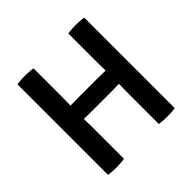

<svg xmlns="http://www.w3.org/2000/svg" viewBox="-174 -855 1025 1025"><g transform="rotate(-45 339.0 -342.0)"><path d="M261.5 -301Q256 -301 245 -301.2Q234 -301.5 222.8 -301.8Q211.5 -302 206.5 -302Q189 -302 170.5 -301.5Q152 -301 134.5 -301V-403.5Q152 -403.5 170.5 -403Q189 -402.5 206.5 -402.5Q211.5 -402.5 222.8 -402.8Q234 -403 245 -403.2Q256 -403.5 261.5 -403.5H416.5Q421.5 -403.5 432.5 -403.2Q443.5 -403 454.5 -402.8Q465.5 -402.5 471.5 -402.5Q489 -402.5 507.2 -403Q525.5 -403.5 543 -403.5V-301Q525.5 -301 507.2 -301.5Q489 -302 471.5 -302Q465.5 -302 454.5 -301.8Q443.5 -301.5 432.5 -301.2Q421.5 -301 416.5 -301ZM207.5 0Q193 2.5 176.5 3.5Q160 4.5 146.5 4.5Q134 4.5 117.2 3.5Q100.5 2.5 86.5 0V-683Q100.5 -685.5 117.2 -686.5Q134 -687.5 146.5 -687.5Q160 -687.5 176.5 -686.5Q193 -685.5 207.5 -683V-476.5Q207.5 -455.5 207 -439.2Q206.5 -423 206.5 -402.5V-302Q206.5 -282 207 -265.5Q207.5 -249 207.5 -228ZM470.5 -228Q470.5 -249 471 -265.5Q471.5 -282 471.5 -302V-402.5Q471.5 -423 471 -439.2Q470.5 -455.5 470.5 -476.5V-683Q484.5 -685.5 500.8 -686.5Q517 -687.5 530 -687.5Q542.5 -687.5 559.5 -686.5Q576.5 -685.5 590.5 -683V0Q576 2.5 560.5 3.5Q545 4.5 531 4.5Q517.5 4.5 501 3.5Q484.5 2.5 470.5 0Z"/></g></svg>

Font: Signika Medium
Style: Regular
Weight: 500
Designer: Anna Giedry
Foundry: Anna Giedry
Version: Version 2.000